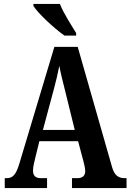

<svg xmlns="http://www.w3.org/2000/svg" viewBox="-20 -951 660 971"><path d="M306 -771H365V-784C342 -822 300 -886 283 -931H149V-921C170 -886 254 -807 306 -771ZM4 0H218V-50H186C157 -50 147 -65 147 -89C147 -107 154 -135 158 -151L179 -237H375L401 -139C405 -124 411 -101 411 -85C411 -61 395 -50 372 -50H344V0H620V-50H611C579 -50 559 -64 547 -105L373 -714H255L78 -124C60 -63 42 -50 13 -50H4ZM197 -294 250 -491C262 -534 272 -578 280 -618C287 -578 299 -534 311 -485L358 -294Z"/></svg>

Font: Noto Serif Devanagari ExtraCondensed
Style: Bold
Weight: 700
Width: 2
Designer: Universal Thirst, Indian Type Foundry and the Monotype Design Team
Foundry: Monotype Imaging Inc.
Version: Version 2.004